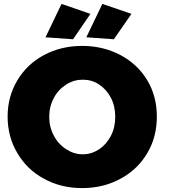

<svg xmlns="http://www.w3.org/2000/svg" viewBox="-20 -949 867 983"><path d="M597 -667C538 -698 473 -714 401 -714C328 -714 263 -698 205 -667C147 -636 102 -593 69 -538C36 -483 19 -421 19 -352C19 -283 36 -220 69 -165C102 -109 147 -65 205 -34C263 -2 328 14 401 14C473 14 538 -2 597 -34C655 -65 701 -109 734 -165C767 -220 783 -283 783 -352C783 -421 767 -483 734 -538C701 -593 655 -636 597 -667ZM319 -516C345 -533 373 -541 404 -541C435 -541 463 -533 488 -516C513 -499 533 -477 548 -448C563 -419 570 -386 570 -351C570 -315 563 -283 548 -254C533 -225 513 -202 488 -185C462 -168 434 -159 404 -159C373 -159 345 -168 319 -185C292 -202 271 -225 256 -254C240 -283 232 -316 232 -351C232 -386 240 -419 256 -448C271 -477 292 -499 319 -516ZM295 -929 213 -758 354 -748 443 -878ZM504 -929 422 -758 563 -748 653 -878Z"/></svg>

Font: Argentum Sans ExtraBold
Style: Regular
Weight: 800
Designer: Julieta Ulanovsky
Foundry: Julieta Ulanovsky
Version: Version 5.001;February 15, 2019;FontCreator 11.5.0.2425 64-b